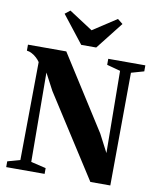

<svg xmlns="http://www.w3.org/2000/svg" viewBox="-103 -1067 941 1147"><g transform="rotate(10 367.0 -494.0)"><path d="M14.5 0V-35L90.5 -56.5L96.5 -651.5Q88 -664.5 74.5 -676.8Q61 -689 45.5 -697.2Q30 -705.5 15.5 -706.5V-743H248L533 -295L589.5 -186.5L584.5 -684.5L502.5 -706.5V-743H727.5V-706.5L650.5 -684.5L646 0H525L207 -496L153 -598L156.5 -56.5L247.5 -35V0ZM329 -797 199 -963 230 -987.5 374.5 -893.5 518.5 -987.5 550 -962.5 420 -797Z"/></g></svg>

Font: Merriweather 96pt ExtraBold
Style: Regular
Weight: 800
Version: Version 2.100